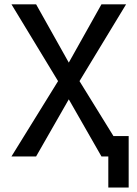

<svg xmlns="http://www.w3.org/2000/svg" viewBox="-20 -713 626 875"><path d="M32.2 0 244.6 -343.3 32.2 -693.4H144.5L293.5 -427.7L442.4 -693.4H554.7L342.3 -343.3L497.1 -92.8H566.4V141.6H473.6V0H442.4L293.5 -260.3L144.5 0Z"/></svg>

Font: Caskaydia Cove
Style: Regular
Weight: 400
Monospace: yes
Designer: Aaron Bell
Foundry: Saja Typeworks
Version: Version 4.300; ttfautohint (v1.8.3)